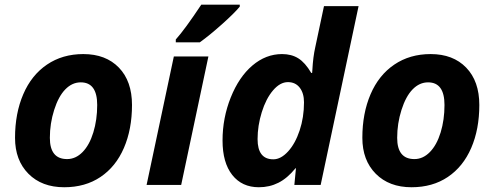

<svg xmlns="http://www.w3.org/2000/svg" viewBox="-20 -786 2101 816"><path d="M393.1 -339.8Q393.1 -436 323.2 -436Q286.6 -436 257.6 -406.2Q228.5 -376.5 210.2 -318.8Q191.9 -261.2 191.9 -200.2Q191.9 -109.9 265.1 -109.9Q301.8 -109.9 331.1 -139.9Q360.4 -169.9 376.7 -223.4Q393.1 -276.9 393.1 -339.8ZM541 -339.8Q541 -236.8 506.6 -157.2Q472.2 -77.6 407.2 -33.9Q342.3 9.8 252.9 9.8Q157.7 9.8 100.8 -47.6Q43.9 -105 43.9 -200.2Q43.9 -304.2 78.9 -385.5Q113.8 -466.8 179.7 -511.5Q245.6 -556.2 334 -556.2Q429.7 -556.2 485.4 -498.5Q541 -440.9 541 -339.8Z M750 0H603L718.8 -545.9H865.7ZM727.1 -618.2Q765.6 -661.1 835.4 -766.1H999V-757.8Q976.6 -730.5 923.8 -683.3Q871.1 -636.2 829.1 -606H727.1Z M1080.1 9.8Q1008.3 9.8 967 -42.5Q925.8 -94.7 925.8 -189Q925.8 -284.7 960.7 -371.8Q995.6 -459 1052.7 -507.6Q1109.9 -556.2 1178.7 -556.2Q1218.8 -556.2 1247.8 -538.1Q1276.9 -520 1302.7 -476.1H1306.6L1307.6 -489.7Q1310.5 -543.5 1319.8 -585L1356.9 -759.8H1503.9L1342.8 0H1231L1237.8 -70.8H1235.8Q1201.2 -28.3 1163.3 -9.3Q1125.5 9.8 1080.1 9.8ZM1141.6 -108.9Q1173.8 -108.9 1204.3 -142.3Q1234.9 -175.8 1253.4 -231.4Q1272 -287.1 1272 -351.1Q1272 -390.1 1253.7 -413.6Q1235.4 -437 1203.6 -437Q1170.4 -437 1140.4 -401.9Q1110.4 -366.7 1092.5 -309.1Q1074.7 -251.5 1074.7 -194.8Q1074.7 -108.9 1141.6 -108.9Z M1869.1 -339.8Q1869.1 -436 1799.3 -436Q1762.7 -436 1733.6 -406.2Q1704.6 -376.5 1686.3 -318.8Q1668 -261.2 1668 -200.2Q1668 -109.9 1741.2 -109.9Q1777.8 -109.9 1807.1 -139.9Q1836.4 -169.9 1852.8 -223.4Q1869.1 -276.9 1869.1 -339.8ZM2017.1 -339.8Q2017.1 -236.8 1982.7 -157.2Q1948.2 -77.6 1883.3 -33.9Q1818.4 9.8 1729 9.8Q1633.8 9.8 1576.9 -47.6Q1520 -105 1520 -200.2Q1520 -304.2 1554.9 -385.5Q1589.8 -466.8 1655.8 -511.5Q1721.7 -556.2 1810.1 -556.2Q1905.8 -556.2 1961.4 -498.5Q2017.1 -440.9 2017.1 -339.8Z"/></svg>

Font: Zoram GWebM
Style: Bold Italic
Weight: 700
Italic angle: -12°
Foundry: Ascender Corporation
Version: Version 1.000